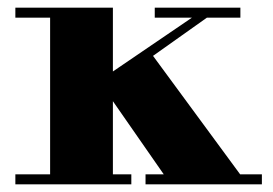

<svg xmlns="http://www.w3.org/2000/svg" viewBox="-20 -480 712 500"><path d="M424.5 0 237.5 -269 518 -460H555.5L378.5 -334.5L624.5 0ZM20 0V-26H322V0ZM110.5 0V-434H20V-460H274V0ZM359 0V-26H662V0ZM383 -434V-460H606V-434Z"/></svg>

Font: Bodoni Moda 9pt ExtraBold
Style: Regular
Weight: 800
Designer: Owen Earl
Foundry: indestructible type
Version: Version 2.005